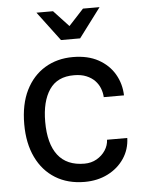

<svg xmlns="http://www.w3.org/2000/svg" viewBox="-55 -814 649 865"><g transform="rotate(-5 270.0 -381.0)"><path d="M293 9Q217 9 161 -25.5Q105 -60 74.5 -123.5Q44 -187 44 -273Q44 -363.5 75.2 -426.5Q106.5 -489.5 161.8 -522.8Q217 -556 288 -556Q356 -556 403.5 -529.8Q451 -503.5 476.2 -460Q501.5 -416.5 503 -364H411.5Q410.5 -384 403 -403.5Q395.5 -423 380.5 -438.8Q365.5 -454.5 342.2 -464.2Q319 -474 286.5 -474Q211 -474.5 175 -421.5Q139 -368.5 139 -276Q139 -177 179 -125Q219 -73 299 -73Q330 -73 354.5 -87Q379 -101 393.8 -123.5Q408.5 -146 409.5 -171.5H501Q499.5 -120 472 -79Q444.5 -38 398 -14.5Q351.5 9 293 9ZM242 -637 142.5 -769.5H217.5L285.5 -696.5L353 -769.5H428L328.5 -637Z"/></g></svg>

Font: Spline Sans
Style: Regular
Weight: 400
Designer: Eben Sorkin, Mirko Velimirovic
Foundry: Sorkin Type
Version: Version 1.001